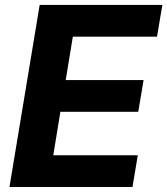

<svg xmlns="http://www.w3.org/2000/svg" viewBox="-20 -747 669 767"><path d="M17.8 0H509.2L530.5 -126.8H192.8L221.2 -300.4H532.3L553.6 -427.2H242.5L271 -600.5H607.2L628.6 -727.3H138.5Z"/></svg>

Font: Margiela Sans
Style: Bold Italic
Weight: 700
Italic angle: -9.39999°
Designer: Stefan Endress, Andreas Faust
Version: Version 1.100;FEAKit 1.0